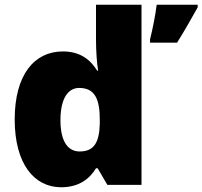

<svg xmlns="http://www.w3.org/2000/svg" viewBox="-20 -780 854 810"><path d="M238 10C314 10 358 -26 385 -70H392L433 0H577V-760H385V-612C385 -565 389 -510 394 -482H390C361 -528 319 -563 245 -563C125 -563 42 -465 42 -276C42 -89 124 10 238 10ZM814 -749V-760H641C636 -717 623 -653 613 -614V-600H727C764 -659 786 -700 814 -749ZM316 -141C268 -141 235 -181 235 -273C235 -366 268 -409 314 -409C381 -409 401 -361 401 -274V-259C399 -179 377 -141 316 -141Z"/></svg>

Font: Noto Sans Kannada Black
Style: Regular
Weight: 900
Designer: Jelle Bosma - Monotype Design Team
Foundry: Monotype Imaging Inc.
Version: Version 2.005